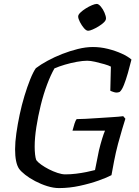

<svg xmlns="http://www.w3.org/2000/svg" viewBox="-20 -960 712 980"><path d="M281 0Q253 0 221 -10Q189 -20 159.5 -35.5Q130 -51 108.5 -68Q87 -85 77 -99Q67 -114 62 -139Q57 -164 57 -198Q57 -234 63.5 -280Q70 -326 80.5 -375.5Q91 -425 105 -471Q119 -517 134 -554.5Q149 -592 163 -612Q188 -631 223 -650Q258 -669 297.5 -684.5Q337 -700 377.5 -710Q418 -720 454 -720Q493 -720 531 -710.5Q569 -701 601 -686.5Q633 -672 651 -656Q643 -623 633 -588Q623 -553 612.5 -526.5Q602 -500 591 -491Q577 -485 562.5 -489.5Q548 -494 543 -497L546 -620Q535 -626 512.5 -632.5Q490 -639 466 -644.5Q442 -650 425 -650Q403 -650 372.5 -644.5Q342 -639 311.5 -630Q281 -621 258 -611Q239 -578 220.5 -529Q202 -480 188 -423Q174 -366 165.5 -311Q157 -256 157 -212Q157 -190 159 -172Q161 -154 165 -143Q173 -132 190.5 -119.5Q208 -107 229.5 -96Q251 -85 273.5 -77.5Q296 -70 313 -70Q341 -70 369 -73.5Q397 -77 421.5 -82Q446 -87 465 -92L485 -192Q493 -225 501.5 -252.5Q510 -280 516 -293H350Q355 -313 360.5 -329.5Q366 -346 371 -352Q387 -352 417 -353.5Q447 -355 482.5 -357.5Q518 -360 552 -362Q586 -364 609 -367L620 -354Q614 -335 604 -302Q594 -269 582.5 -226Q571 -183 562 -136L549 -66Q527 -54 483.5 -38.5Q440 -23 387 -11.5Q334 0 281 0ZM430 -803Q420 -803 408.5 -816.5Q397 -830 388 -847.5Q379 -865 379 -876Q379 -885 390.5 -896Q402 -907 418 -917Q434 -927 449.5 -933.5Q465 -940 474 -940Q483 -940 494.5 -926.5Q506 -913 513.5 -895Q521 -877 521 -866Q521 -856 510 -845.5Q499 -835 483.5 -825.5Q468 -816 453 -809.5Q438 -803 430 -803Z"/></svg>

Font: Texturina Medium 12pt
Style: Italic
Weight: 400
Italic angle: -11°
Version: Version 1.002